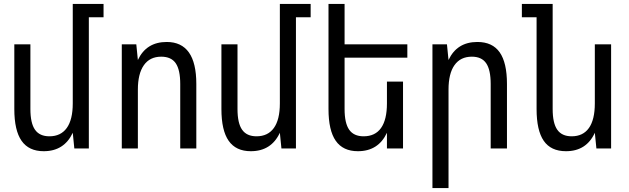

<svg xmlns="http://www.w3.org/2000/svg" viewBox="-20 -757 3208 979"><path d="M203 14Q127 14 90 -39Q53 -92 53 -201V-531H135V-201Q135 -129 158.5 -95.5Q182 -62 232 -62Q290 -62 320.5 -104.5Q351 -147 351 -230V-737H508V-669H433V0H359L351 -80Q307 14 203 14Z M601 -531H675L683 -451Q726 -543 830 -543Q981 -543 981 -329V0H899V-329Q899 -401 876 -434.5Q853 -468 802 -468Q744 -468 713.5 -424.5Q683 -381 683 -300V0H601Z M1259 14Q1183 14 1146 -39Q1109 -92 1109 -201V-531H1191V-201Q1191 -129 1214.5 -95.5Q1238 -62 1288 -62Q1346 -62 1376.5 -104.5Q1407 -147 1407 -230V-737H1564V-669H1489V0H1415L1407 -80Q1363 14 1259 14Z M1805 14Q1729 14 1692 -39Q1655 -92 1655 -201V-737H1737V-531H2057V-463H1737V-201Q1737 -129 1760.5 -95.5Q1784 -62 1834 -62Q1893 -62 1923 -104.5Q1953 -147 1953 -230V-341H2035V0H1953V-80Q1909 14 1805 14Z M2185 -531H2259L2267 -451Q2310 -543 2414 -543Q2491 -543 2528 -490Q2565 -437 2565 -329V0H2482V-329Q2482 -401 2459 -434.5Q2436 -468 2386 -468Q2328 -468 2297.5 -425Q2267 -382 2267 -300V202H2185Z M2866 14Q2789 14 2752.5 -39Q2716 -92 2716 -201V-669H2641V-737H2798V-201Q2798 -129 2821.5 -95.5Q2845 -62 2895 -62Q2953 -62 2983 -104.5Q3013 -147 3013 -230V-531H3096V0H3021L3013 -80Q2970 14 2866 14Z"/></svg>

Font: PlemolJP
Style: Regular
Weight: 400
Monospace: yes
Version: v2.0.4; ttfautohint (v1.8.4.7-5d5b-dirty) -l 6 -r 45 -G 200 